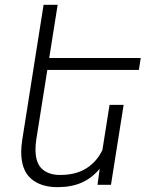

<svg xmlns="http://www.w3.org/2000/svg" viewBox="-20 -770 622 800"><path d="M131.3 -189.5Q127.9 -167.5 127.9 -147Q127.9 -90.8 155.5 -65.9Q183.1 -41 230 -41Q296.4 -41 340.1 -68.8Q383.8 -96.7 406.7 -145L436.5 -333H495.1L442.4 0H386.2L395.5 -66.9Q362.8 -27.8 320.1 -9Q277.3 9.8 220.2 9.8Q149.4 9.8 108.9 -25.9Q68.4 -61.5 68.4 -137.2Q68.4 -160.2 72.8 -188L118.7 -478.5L126.5 -528.3L161.6 -750H220.2L185.1 -528.3H566.4L558.6 -478.5H177.2Z"/></svg>

Font: Mardoto Light
Style: Italic
Weight: 300
Italic angle: -12°
Designer: Christian Robertson, Vahan Hovhannisyan
Foundry: Google
Version: Version 1.000